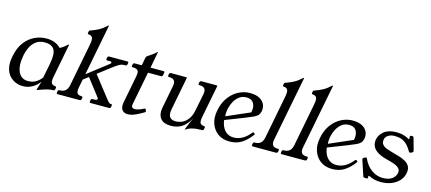

<svg xmlns="http://www.w3.org/2000/svg" viewBox="-54 -1196 3814 1700"><g transform="rotate(15 1853.0 -346.0)"><path d="M364.5 -243.2Q382.8 -337.2 359.5 -375.5Q336.2 -413.8 272.2 -413.8Q224.2 -413.8 193 -390.2Q161.8 -366.8 143.9 -330.1Q126 -293.5 118.2 -252Q100 -155.8 126.6 -100Q153.2 -44.2 214.8 -44.2Q254 -44.2 281.4 -59.6Q308.8 -75 323.1 -91.4Q337.5 -107.8 338.5 -109.8ZM423.8 -133Q417.8 -102 424.1 -84Q430.5 -66 461.8 -62Q472.8 -61 470.8 -50L467.8 -36Q465.8 -24 451.8 -24Q431.2 -24 408.9 -19Q386.5 -14 364 -6.5Q341.5 1 319.5 10Q318.5 11 313.5 11H311.5Q309.5 11 309.5 8Q311.5 2 320.5 -29Q329.5 -60 340.5 -90H345.5Q341.5 -81 329.4 -64.5Q317.2 -48 296.8 -30.5Q276.2 -13 246.6 -1Q217 11 178 11Q148 11 116.5 -1.5Q85 -14 60 -41Q35 -68 24.5 -112.5Q14 -157 27 -221Q43 -303 82 -353.5Q121 -404 173 -427.5Q225 -451 278 -451Q363 -451 411 -400Q428.8 -408.8 444.1 -420.6Q459.5 -432.5 469.9 -441.8Q480.2 -451 482.8 -451Q485.8 -451 484.8 -449Z M501.5 0Q487 0 490 -13L492 -25Q494 -38 508.5 -38Q541.5 -38 560.6 -54.5Q579.8 -71 586.5 -106L662 -496Q666.8 -520.8 667.5 -539Q668.2 -557.2 659.5 -569Q650.8 -580.8 626.8 -583Q616.8 -584 618.8 -595L621.8 -610.2Q622.8 -615.2 626.9 -617.2Q631 -619.2 637 -621Q674.5 -634 707 -651.5Q739.5 -669 771.8 -699.8Q776.2 -704 779 -704H780.2Q782.2 -704 782 -702.8L666 -106.8Q658.5 -67.8 668.9 -52.9Q679.2 -38 705.2 -38Q720.8 -38 718.8 -25L716.8 -13Q713.8 0 699 0ZM803.2 0Q790.2 0 792.5 -13L794.5 -25Q797.2 -38 809.2 -38H827.2Q835.5 -38 844 -41Q852.5 -44 853.5 -51Q854.5 -56.2 848.2 -64L717.5 -232.8L777 -275L941.2 -65Q953 -50 960.5 -44Q968 -38 977 -38H980Q991 -38 988.2 -25L986.2 -13Q984 0 971 0ZM673.5 -177 683.2 -228 877.2 -378Q886 -384.2 887 -391Q889 -402 872 -402H845Q834 -402 837 -415L839 -427Q842 -440 855 -440H1020Q1034 -440 1031 -427L1029 -415Q1026 -402 1014 -402H1004Q978 -402 955.6 -389Q933.2 -376 893 -345Z M1292.2 -60.8Q1294.5 -57 1293.5 -52.8Q1292.5 -47.8 1285.2 -43.8L1255.5 -26.8Q1228.5 -11.8 1199.9 -0.4Q1171.2 11 1142 11Q1120.2 11 1104.6 0.5Q1089 -10 1083.1 -31.2Q1077.2 -52.5 1083.5 -85L1129.8 -323.8Q1133.8 -344 1134.6 -361.8Q1135.5 -379.5 1124.2 -390.8Q1113 -402 1081 -402Q1068 -402 1071 -415L1073 -427Q1076 -440 1089 -440H1153L1167 -514Q1169 -523.5 1178 -530Q1200 -545.5 1218.5 -557.6Q1237 -569.8 1255 -588Q1256.2 -590 1259.2 -590H1261.2Q1262.2 -590 1261.2 -587L1233.2 -440H1351.2Q1365.2 -440 1362.2 -427L1358.2 -404Q1355.2 -391 1341.2 -391H1223.2L1165.2 -91.8Q1159.8 -65.2 1169 -57.1Q1178.2 -49 1194 -49Q1209 -49 1230.9 -56.4Q1252.8 -63.8 1268.8 -72.8Q1272 -74.8 1275.2 -76Q1278.5 -77.2 1280.5 -77.2Q1286.5 -77.2 1288.5 -71Z M1536.8 11Q1506.2 11 1483 2.5Q1459.8 -6 1445 -23.6Q1430.2 -41.2 1425.5 -68Q1420.8 -94.8 1428.2 -130.2L1467.5 -334Q1474.5 -369 1461 -385.5Q1447.5 -402 1415.5 -402H1413Q1400 -402 1403 -415L1405 -427Q1408 -440 1421 -440H1560.2Q1568.8 -440 1566.5 -431.5L1508.2 -129Q1503.2 -104.5 1506.8 -83.8Q1510.2 -63 1525.4 -50.6Q1540.5 -38.2 1571.5 -38.2Q1599.5 -38.2 1628.9 -51.1Q1658.2 -64 1682 -95Q1705.8 -126 1716.2 -180.2L1746.5 -333.2Q1753.5 -368.2 1740.4 -385.1Q1727.2 -402 1695.2 -402H1692.8Q1679.5 -402 1682.5 -415L1684.5 -427Q1687.5 -440 1702.2 -440H1838.5Q1847.2 -440 1845.8 -431.5L1789.5 -142Q1784.5 -117.5 1784.5 -100.6Q1784.5 -83.8 1793.6 -74Q1802.8 -64.2 1826 -62Q1836.5 -61 1834.5 -50L1831.5 -35.2Q1829.5 -24 1816.8 -24Q1791 -24 1766.4 -21.6Q1741.8 -19.2 1719.2 -12.5Q1696.8 -5.8 1677.8 7Q1672.8 11 1670 11H1668.8Q1666.8 11 1667.5 9.8Q1667.8 8.5 1673.6 -7.2Q1679.5 -23 1690.8 -49.6Q1702 -76.2 1717.2 -110Q1694.2 -65.2 1667.1 -38.8Q1640 -12.2 1607.6 -0.6Q1575.2 11 1536.8 11Z M2273.8 -102.5Q2239 -53.5 2191.2 -21.2Q2143.5 11 2077 11Q2011.5 11 1968 -21.5Q1924.5 -54 1906.8 -107.5Q1889 -161 1902 -224Q1913 -285 1939.5 -328.5Q1966 -372 2000.1 -399Q2034.2 -426 2071.1 -438.5Q2108 -451 2142.5 -451Q2188 -451 2217.5 -439Q2247 -427 2263.2 -407.5Q2279.5 -388 2284.2 -366.1Q2289 -344.2 2285 -323.8Q2280 -299.5 2267.8 -285.1Q2255.5 -270.8 2230.1 -259.1Q2204.8 -247.5 2161 -230L1935.2 -141.8L1931 -172L2232.5 -303.5L2186.2 -253.5Q2201.5 -288.2 2201.9 -323.2Q2202.2 -358.2 2183.5 -381.9Q2164.8 -405.5 2123 -405.5Q2082.8 -405.5 2054 -382Q2025.2 -358.5 2008.1 -322.5Q1991 -286.5 1985.2 -248.8Q1979.5 -211 1986 -182.8L1982 -171.5Q1984.2 -135.5 1998.1 -103.8Q2012 -72 2038.2 -52.4Q2064.5 -32.8 2103.8 -32.8Q2142.5 -32.8 2180.9 -53.2Q2219.2 -73.8 2254 -117.8Q2259.2 -124.2 2264.2 -121.2L2274.8 -114Q2279.5 -110.5 2273.8 -102.5Z M2508.5 -38Q2521.5 -38 2519.5 -25L2517.5 -13Q2514.5 0 2499.5 0H2291Q2276 0 2279 -13L2281 -25Q2283 -38 2296 -38H2298Q2331 -38 2350 -54.5Q2369 -71 2375.8 -106L2451.2 -496Q2456 -521 2456.8 -539.2Q2457.5 -557.5 2448.8 -569.2Q2440 -581 2416 -583Q2406 -584 2408 -595L2411 -610Q2412 -615 2415.9 -617.1Q2419.8 -619.2 2426 -621Q2463.5 -634 2496 -651.5Q2528.5 -669 2561 -699.8Q2565.8 -704 2568.5 -704H2569.5Q2571.5 -704 2571.2 -702.8L2455.5 -107Q2448.5 -72 2461 -55Q2473.5 -38 2505.5 -38Z M2773.5 -38Q2786.5 -38 2784.5 -25L2782.5 -13Q2779.5 0 2764.5 0H2556Q2541 0 2544 -13L2546 -25Q2548 -38 2561 -38H2563Q2596 -38 2615 -54.5Q2634 -71 2640.8 -106L2716.2 -496Q2721 -521 2721.8 -539.2Q2722.5 -557.5 2713.8 -569.2Q2705 -581 2681 -583Q2671 -584 2673 -595L2676 -610Q2677 -615 2680.9 -617.1Q2684.8 -619.2 2691 -621Q2728.5 -634 2761 -651.5Q2793.5 -669 2826 -699.8Q2830.8 -704 2833.5 -704H2834.5Q2836.5 -704 2836.2 -702.8L2720.5 -107Q2713.5 -72 2726 -55Q2738.5 -38 2770.5 -38Z M3214.8 -102.5Q3180 -53.5 3132.2 -21.2Q3084.5 11 3018 11Q2952.5 11 2909 -21.5Q2865.5 -54 2847.8 -107.5Q2830 -161 2843 -224Q2854 -285 2880.5 -328.5Q2907 -372 2941.1 -399Q2975.2 -426 3012.1 -438.5Q3049 -451 3083.5 -451Q3129 -451 3158.5 -439Q3188 -427 3204.2 -407.5Q3220.5 -388 3225.2 -366.1Q3230 -344.2 3226 -323.8Q3221 -299.5 3208.8 -285.1Q3196.5 -270.8 3171.1 -259.1Q3145.8 -247.5 3102 -230L2876.2 -141.8L2872 -172L3173.5 -303.5L3127.2 -253.5Q3142.5 -288.2 3142.9 -323.2Q3143.2 -358.2 3124.5 -381.9Q3105.8 -405.5 3064 -405.5Q3023.8 -405.5 2995 -382Q2966.2 -358.5 2949.1 -322.5Q2932 -286.5 2926.2 -248.8Q2920.5 -211 2927 -182.8L2923 -171.5Q2925.2 -135.5 2939.1 -103.8Q2953 -72 2979.2 -52.4Q3005.5 -32.8 3044.8 -32.8Q3083.5 -32.8 3121.9 -53.2Q3160.2 -73.8 3195 -117.8Q3200.2 -124.2 3205.2 -121.2L3215.8 -114Q3220.5 -110.5 3214.8 -102.5Z M3655.8 -310Q3649.8 -307 3646.8 -307Q3639.8 -307 3636.8 -313Q3613.8 -352.2 3591 -374.4Q3568.2 -396.5 3541 -405.9Q3513.8 -415.2 3478.5 -415.2Q3445 -415.2 3420.9 -400Q3396.8 -384.8 3392.8 -361.2Q3387.2 -331 3401.9 -313.5Q3416.5 -296 3442.5 -286.5Q3468.5 -277 3498.2 -268.8Q3529.5 -260.8 3561.8 -251Q3594 -241.2 3620.4 -226.1Q3646.8 -211 3660 -186.1Q3673.2 -161.2 3665.5 -123.2Q3659 -86.8 3632.4 -56Q3605.8 -25.2 3562.5 -7.1Q3519.2 11 3462.2 11Q3429.2 11 3404.5 4.8Q3379.8 -1.5 3359 -12Q3353.2 -15 3352 -15Q3346 -15 3345 -9Q3344 -8 3344.5 -6Q3345 -4 3345 -2Q3346 4 3346 5Q3345 12 3334 12H3317Q3307 12 3303 4L3256 -138Q3254 -144 3254 -146Q3256 -153 3264 -157L3275 -163Q3281.2 -166 3284 -166Q3289 -166 3292 -158Q3322.2 -93.2 3369.8 -60.9Q3417.2 -28.5 3469 -28.5Q3526.5 -28.5 3556.1 -51.2Q3585.8 -74 3591.5 -105Q3596.2 -128 3585.1 -143.1Q3574 -158.2 3553.9 -168Q3533.8 -177.8 3509.8 -184.2Q3485.8 -190.8 3464 -196.8Q3396.8 -214.2 3365.8 -239.4Q3334.8 -264.5 3327.8 -291.8Q3320.8 -319 3325.8 -343.5Q3333.5 -386 3373.5 -418.5Q3413.5 -451 3485.8 -451Q3528.8 -451 3559.5 -440.5Q3590.2 -430 3601.2 -422Q3605.2 -420 3607.2 -420Q3610.2 -420 3610.2 -423Q3611.2 -425 3610.2 -428Q3609.2 -431 3609.2 -435Q3608.2 -439 3608.2 -441.5Q3608.2 -444 3608.2 -445Q3610.2 -454 3620 -454H3632.5Q3640.5 -454 3643.2 -444L3673.8 -333Q3674.5 -330 3674.1 -328Q3673.8 -326 3673.8 -324Q3672.8 -318 3664.8 -314Z"/></g></svg>

Font: Young Serif Light
Style: Italic
Weight: 300
Italic angle: -10.979°
Designer: Bastien Sozeau
Foundry: NBR — Bastien Sozeau
Version: Version 5.001